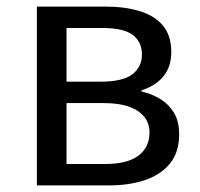

<svg xmlns="http://www.w3.org/2000/svg" viewBox="-20 -563 607 583"><path d="M92 0V-543H300Q360 -543 405 -529Q450 -515 475 -485Q500 -455 500 -405Q500 -360 476 -331Q452 -302 410 -289V-285Q441 -278 466.5 -262.5Q492 -247 508 -221Q524 -195 524 -155Q524 -101 496.5 -67Q469 -33 421 -16.5Q373 0 310 0ZM182 -315H285Q353 -315 382 -337.5Q411 -360 411 -397Q411 -436 383 -457Q355 -478 291 -478H182ZM182 -65H299Q367 -65 400.5 -90.5Q434 -116 434 -161Q434 -202 398.5 -226Q363 -250 294 -250H182Z"/></svg>

Font: Noto Sans TC
Style: Regular
Weight: 400
Designer: Ryoko NISHIZUKA  (kana, bopomofo & ideographs); Paul D. Hunt (Latin, Greek & Cyrillic); Sandoll Communications , Soo-you
Foundry: Adobe
Version: Version 2.004-H2;hotconv 1.0.118;makeotfexe 2.5.65603